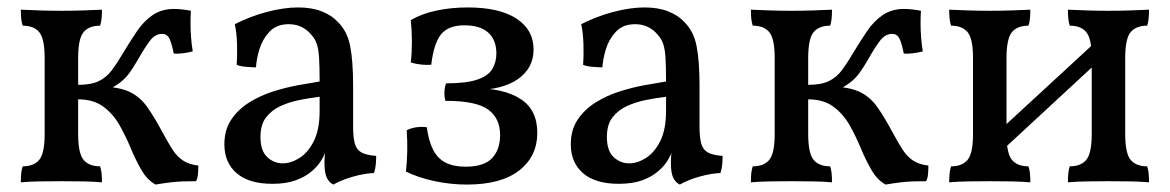

<svg xmlns="http://www.w3.org/2000/svg" viewBox="-20 -487 3144 516"><path d="M398 9Q376 -3 360.5 -29.5Q345 -56 331.5 -88.5Q318 -121 301 -151Q284 -181 257.5 -200.5Q231 -220 190 -220V-259Q225 -259 245.5 -269Q266 -279 280 -297.5Q294 -316 308 -340Q329 -375 348 -403Q367 -431 391 -447Q415 -463 448 -463Q458 -463 471 -461.5Q484 -460 493 -458Q492 -442 492 -423.5Q492 -405 493.5 -386Q495 -367 498 -349Q488 -346 472.5 -344Q457 -342 447 -343Q440 -377 433.5 -386.5Q427 -396 416 -396Q397 -396 383 -377.5Q369 -359 352 -329Q340 -308 329 -292.5Q318 -277 302.5 -265Q287 -253 260 -241L251 -255Q302 -253 329.5 -239.5Q357 -226 376 -199Q395 -172 418 -129Q432 -103 444 -84.5Q456 -66 472 -55.5Q488 -45 513 -42Q513 -29 512 -18.5Q511 -8 507 0Q488 0 472 0.5Q456 1 439 3Q422 5 398 9ZM36 3Q36 -11 37 -21Q38 -31 41 -40Q71 -40 85.5 -57.5Q100 -75 100 -127V-331Q100 -383 85.5 -400.5Q71 -418 41 -418Q38 -427 37 -437.5Q36 -448 36 -461Q58 -460 86 -459Q114 -458 145 -458Q176 -458 204 -459Q232 -460 254 -461Q254 -448 253 -437.5Q252 -427 249 -418Q219 -418 204.5 -400.5Q190 -383 190 -331V-127Q190 -75 204.5 -57.5Q219 -40 249 -40Q252 -31 253 -21Q254 -11 254 3Q232 1 204 0.5Q176 0 145 0Q114 0 86 0.5Q58 1 36 3Z M876 9Q865 4 858.5 -9Q852 -22 852 -50Q852 -59 853 -71.5Q854 -84 857 -94H859Q856 -78 845.5 -59.5Q835 -41 818 -27Q801 -12 775 -2.5Q749 7 712 7Q649 7 616 -21.5Q583 -50 583 -99Q583 -138 601.5 -165.5Q620 -193 649.5 -211.5Q679 -230 713.5 -241Q748 -252 781 -258Q814 -264 839 -268Q839 -309 837.5 -332Q836 -355 831.5 -368.5Q827 -382 818 -392Q806 -407 790.5 -414.5Q775 -422 756 -422Q723 -422 704 -401.5Q685 -381 677 -354Q669 -327 668 -306Q657 -306 640.5 -307.5Q624 -309 616 -313Q618 -338 617 -369Q616 -400 611 -422Q652 -443 697.5 -455Q743 -467 781 -467Q818 -467 844.5 -456.5Q871 -446 887 -429Q913 -404 921 -363.5Q929 -323 929 -256V-146Q929 -118 933.5 -101.5Q938 -85 951 -77.5Q964 -70 991 -68Q991 -58 990 -45.5Q989 -33 985 -22Q960 -21 929.5 -12.5Q899 -4 876 9ZM740 -48Q762 -48 785 -62.5Q808 -77 823.5 -108Q839 -139 839 -189V-227Q814 -224 786 -218.5Q758 -213 734 -202Q710 -191 695 -171.5Q680 -152 680 -119Q680 -82 698 -65Q716 -48 740 -48Z M1235 9Q1190 9 1146.5 -0.5Q1103 -10 1071 -26Q1074 -54 1074.5 -81.5Q1075 -109 1073 -137Q1085 -143 1099.5 -145Q1114 -147 1127 -145Q1132 -108 1144 -84.5Q1156 -61 1177.5 -50Q1199 -39 1231 -39Q1281 -39 1302.5 -62Q1324 -85 1324 -124Q1324 -169 1292 -192.5Q1260 -216 1177 -216Q1174 -227 1174.5 -240.5Q1175 -254 1179 -263Q1233 -263 1262.5 -273Q1292 -283 1303 -301.5Q1314 -320 1314 -343Q1314 -380 1292 -399.5Q1270 -419 1228 -419Q1186 -419 1166 -395.5Q1146 -372 1139 -313Q1126 -312 1112 -313.5Q1098 -315 1084 -319Q1087 -345 1087 -375Q1087 -405 1084 -433Q1113 -450 1152.5 -458.5Q1192 -467 1237 -467Q1322 -467 1368 -437Q1414 -407 1414 -354Q1414 -304 1372 -274.5Q1330 -245 1254 -245V-250Q1334 -250 1379 -221Q1424 -192 1424 -130Q1424 -67 1375.5 -29Q1327 9 1235 9Z M1807 9Q1796 4 1789.5 -9Q1783 -22 1783 -50Q1783 -59 1784 -71.5Q1785 -84 1788 -94H1790Q1787 -78 1776.5 -59.5Q1766 -41 1749 -27Q1732 -12 1706 -2.5Q1680 7 1643 7Q1580 7 1547 -21.5Q1514 -50 1514 -99Q1514 -138 1532.5 -165.5Q1551 -193 1580.5 -211.5Q1610 -230 1644.5 -241Q1679 -252 1712 -258Q1745 -264 1770 -268Q1770 -309 1768.5 -332Q1767 -355 1762.5 -368.5Q1758 -382 1749 -392Q1737 -407 1721.5 -414.5Q1706 -422 1687 -422Q1654 -422 1635 -401.5Q1616 -381 1608 -354Q1600 -327 1599 -306Q1588 -306 1571.5 -307.5Q1555 -309 1547 -313Q1549 -338 1548 -369Q1547 -400 1542 -422Q1583 -443 1628.5 -455Q1674 -467 1712 -467Q1749 -467 1775.5 -456.5Q1802 -446 1818 -429Q1844 -404 1852 -363.5Q1860 -323 1860 -256V-146Q1860 -118 1864.5 -101.5Q1869 -85 1882 -77.5Q1895 -70 1922 -68Q1922 -58 1921 -45.5Q1920 -33 1916 -22Q1891 -21 1860.5 -12.5Q1830 -4 1807 9ZM1671 -48Q1693 -48 1716 -62.5Q1739 -77 1754.5 -108Q1770 -139 1770 -189V-227Q1745 -224 1717 -218.5Q1689 -213 1665 -202Q1641 -191 1626 -171.5Q1611 -152 1611 -119Q1611 -82 1629 -65Q1647 -48 1671 -48Z M2360 9Q2338 -3 2322.5 -29.5Q2307 -56 2293.5 -88.5Q2280 -121 2263 -151Q2246 -181 2219.5 -200.5Q2193 -220 2152 -220V-259Q2187 -259 2207.5 -269Q2228 -279 2242 -297.5Q2256 -316 2270 -340Q2291 -375 2310 -403Q2329 -431 2353 -447Q2377 -463 2410 -463Q2420 -463 2433 -461.5Q2446 -460 2455 -458Q2454 -442 2454 -423.5Q2454 -405 2455.5 -386Q2457 -367 2460 -349Q2450 -346 2434.5 -344Q2419 -342 2409 -343Q2402 -377 2395.5 -386.5Q2389 -396 2378 -396Q2359 -396 2345 -377.5Q2331 -359 2314 -329Q2302 -308 2291 -292.5Q2280 -277 2264.5 -265Q2249 -253 2222 -241L2213 -255Q2264 -253 2291.5 -239.5Q2319 -226 2338 -199Q2357 -172 2380 -129Q2394 -103 2406 -84.5Q2418 -66 2434 -55.5Q2450 -45 2475 -42Q2475 -29 2474 -18.5Q2473 -8 2469 0Q2450 0 2434 0.5Q2418 1 2401 3Q2384 5 2360 9ZM1998 3Q1998 -11 1999 -21Q2000 -31 2003 -40Q2033 -40 2047.5 -57.5Q2062 -75 2062 -127V-331Q2062 -383 2047.5 -400.5Q2033 -418 2003 -418Q2000 -427 1999 -437.5Q1998 -448 1998 -461Q2020 -460 2048 -459Q2076 -458 2107 -458Q2138 -458 2166 -459Q2194 -460 2216 -461Q2216 -448 2215 -437.5Q2214 -427 2211 -418Q2181 -418 2166.5 -400.5Q2152 -383 2152 -331V-127Q2152 -75 2166.5 -57.5Q2181 -40 2211 -40Q2214 -31 2215 -21Q2216 -11 2216 3Q2194 1 2166 0.5Q2138 0 2107 0Q2076 0 2048 0.5Q2020 1 1998 3Z M2850 3Q2850 -11 2851 -21Q2852 -31 2855 -40Q2885 -40 2899.5 -57.5Q2914 -75 2914 -127V-331Q2914 -383 2899.5 -400.5Q2885 -418 2855 -418Q2852 -427 2851 -437.5Q2850 -448 2850 -461Q2872 -460 2900 -459Q2928 -458 2959 -458Q2990 -458 3018 -459Q3046 -460 3068 -461Q3068 -448 3067 -437.5Q3066 -427 3063 -418Q3033 -418 3018.5 -400.5Q3004 -383 3004 -331V-127Q3004 -75 3018.5 -57.5Q3033 -40 3063 -40Q3066 -31 3067 -21Q3068 -11 3068 3Q3046 1 3018 0.5Q2990 0 2959 0Q2928 0 2900 0.5Q2872 1 2850 3ZM2531 3Q2531 -11 2532 -21Q2533 -31 2536 -40Q2566 -40 2580.5 -57.5Q2595 -75 2595 -127V-331Q2595 -383 2580.5 -400.5Q2566 -418 2536 -418Q2533 -427 2532 -437.5Q2531 -448 2531 -461Q2553 -460 2581 -459Q2609 -458 2640 -458Q2671 -458 2699 -459Q2727 -460 2749 -461Q2749 -448 2748 -437.5Q2747 -427 2744 -418Q2714 -418 2699.5 -400.5Q2685 -383 2685 -331V-127Q2685 -75 2699.5 -57.5Q2714 -40 2744 -40Q2747 -31 2748 -21Q2749 -11 2749 3Q2727 1 2699 0.5Q2671 0 2640 0Q2609 0 2581 0.5Q2553 1 2531 3ZM2667 -77V-137L2935 -384V-325Z"/></svg>

Font: Vollkorn
Style: Regular
Weight: 400
Designer: Friedrich Althausen
Foundry: Friedrich Althausen
Version: Version 5.001